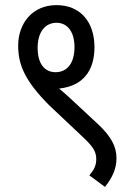

<svg xmlns="http://www.w3.org/2000/svg" viewBox="-20 -652 493 750"><path d="M51 -474C51 -401 75 -338 173 -240L314 -107C345 -76 356 -58 356 -30C356 -3 345 14 329 33L390 78C419 42 435 7 435 -34C435 -81 413 -119 365 -165L264 -259C246 -276 227 -293 211 -306C303 -316 349 -374 349 -468C349 -567 293 -632 201 -632C105 -632 51 -559 51 -474ZM127 -465C127 -528 157 -563 201 -563C243 -563 271 -528 271 -468C271 -405 242 -370 197 -370C155 -370 127 -402 127 -465Z"/></svg>

Font: Noto Sans Condensed
Style: Italic
Weight: 400
Width: 3
Italic angle: -12°
Designer: Monotype Design Team
Foundry: Monotype Imaging Inc.
Version: Version 2.013